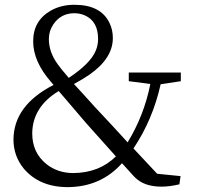

<svg xmlns="http://www.w3.org/2000/svg" viewBox="-20 -766 819 800"><path d="M286.1 -44.9Q393.6 -45.9 462.9 -114.3Q428.7 -152.3 339.8 -252Q285.2 -316.4 224.6 -386.7Q115.2 -320.3 114.3 -210Q114.3 -129.9 173.8 -82Q220.7 -44.9 286.1 -44.9ZM183.6 -603.5Q183.6 -548.8 220.7 -498Q228.5 -487.3 236.3 -477.5Q248 -463.9 266.6 -441.4Q357.4 -502 378.9 -554.7Q388.7 -578.1 388.7 -603.5Q388.7 -677.7 333 -702.1Q312.5 -710.9 290 -710.9Q233.4 -710.9 202.1 -664.1Q183.6 -636.7 183.6 -603.5ZM733.4 -427.7 649.4 -415Q616.2 -266.6 536.1 -147.5L634.8 -42L732.4 -32.2L727.5 2Q686.5 11.7 653.3 11.7Q582 11.7 543.9 -25.4Q540 -29.3 536.1 -33.2L488.3 -85.9Q400.4 12.7 262.7 13.7Q144.5 13.7 79.1 -63.5Q36.1 -116.2 36.1 -184.6Q37.1 -327.1 203.1 -412.1L192.4 -424.8Q118.2 -509.8 118.2 -593.8Q118.2 -679.7 191.4 -721.7Q234.4 -746.1 290 -746.1Q400.4 -746.1 436.5 -669.9Q450.2 -641.6 450.2 -607.4Q450.2 -522.5 351.6 -454.1Q324.2 -435.5 288.1 -416Q301.8 -401.4 331.1 -369.1Q360.4 -336.9 377 -318.4Q401.4 -292 448.2 -242.2Q490.2 -196.3 511.7 -172.9Q580.1 -284.2 606.4 -416L516.6 -427.7V-463.9H733.4Z"/></svg>

Font: GenYoMin JP Regular
Style: Regular
Weight: 400
Version: Version 1.001;PS 1;hotconv 16.6.51;makeotf.lib2.5.65220 DEVE